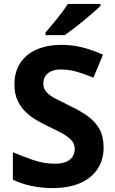

<svg xmlns="http://www.w3.org/2000/svg" viewBox="-20 -954 591 984"><path d="M511 -198Q511 -135 480 -88Q449 -41 390.5 -15.5Q332 10 248 10Q211 10 175.5 5Q140 0 107.5 -9.5Q75 -19 46 -33V-174Q97 -152 151.5 -133.5Q206 -115 260 -115Q297 -115 319.5 -125Q342 -135 352.5 -152Q363 -169 363 -191Q363 -218 344.5 -237Q326 -256 295 -272.5Q264 -289 224 -308Q199 -320 170 -336.5Q141 -353 114.5 -377.5Q88 -402 71 -437Q54 -472 54 -521Q54 -585 83.5 -630.5Q113 -676 167.5 -700Q222 -724 296 -724Q352 -724 402.5 -711Q453 -698 508 -674L459 -556Q410 -576 371 -587Q332 -598 291 -598Q263 -598 243 -589Q223 -580 212.5 -564Q202 -548 202 -526Q202 -501 217 -483.5Q232 -466 262 -450Q292 -434 337 -412Q392 -386 430.5 -358Q469 -330 490 -292Q511 -254 511 -198ZM495 -924Q481 -910 458 -890Q435 -870 408.5 -848Q382 -826 356.5 -806.5Q331 -787 312 -774H213V-787Q229 -806 250.5 -831.5Q272 -857 293 -884.5Q314 -912 328 -934H495Z"/></svg>

Font: Noto Sans Tamil
Style: Regular
Weight: 400
Designer: Jelle Bosma - Monotype Design Team
Foundry: Monotype Imaging Inc.
Version: Version 2.003